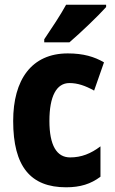

<svg xmlns="http://www.w3.org/2000/svg" viewBox="-20 -879 487 816"><path d="M431 -849V-859H261C237 -815 201 -761 168 -712V-699H275C324 -741 399 -813 431 -849ZM261 -83C321 -83 366 -97 407 -128V-257C366 -226 326 -210 278 -210C221 -210 190 -261 190 -365C190 -470 220 -526 275 -526C310 -526 342 -515 380 -494L422 -614C381 -638 334 -652 268 -652C114 -652 36 -540 36 -365C36 -171 110 -83 261 -83Z"/></svg>

Font: Noto Sans Kannada UI Condensed ExtraBold
Style: Regular
Weight: 800
Width: 3
Designer: Jelle Bosma - Monotype Design Team
Foundry: Monotype Imaging Inc.
Version: Version 2.005